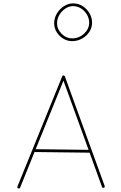

<svg xmlns="http://www.w3.org/2000/svg" viewBox="-20 -1094 712 1127"><path d="M86.9 11.7Q79.1 8.3 82.5 0.5L345.2 -646Q349.1 -654.3 356.9 -649.9Q359.9 -648.4 360.8 -645.5L594.2 -2.9Q597.2 5.4 589.4 7.8Q581.1 10.7 578.6 2.9L505.9 -197.8L182.6 -201.7L98.1 7.3Q94.7 15.1 86.9 11.7ZM352.5 -620.6 189.5 -218.3 500 -214.4ZM520.5 -960.9Q520.5 -931.6 504.4 -907Q488.3 -882.3 461.4 -867.4Q434.6 -852.5 402.8 -852.5Q375.5 -852.5 351.3 -867.2Q327.1 -881.8 312.5 -905.8Q297.9 -929.7 297.9 -957.5Q297.9 -987.8 313.7 -1014.4Q329.6 -1041 355 -1057.6Q380.4 -1074.2 408.7 -1074.2Q439.9 -1074.2 465.1 -1058.1Q490.2 -1042 505.4 -1016.1Q520.5 -990.2 520.5 -960.9ZM503.4 -960.9Q503.4 -985.8 490.5 -1008.1Q477.5 -1030.3 456.1 -1044.2Q434.6 -1058.1 408.7 -1058.1Q385.7 -1058.1 364 -1043.9Q342.3 -1029.8 328.6 -1006.8Q314.9 -983.9 314.9 -957.5Q314.9 -922.4 341.8 -895.5Q368.7 -868.7 402.8 -868.7Q443.8 -868.7 473.6 -896.5Q503.4 -924.3 503.4 -960.9Z"/></svg>

Font: Mikhak Thin
Style: Regular
Weight: 100
Designer: Amin Abedi
Version: Version 3.3